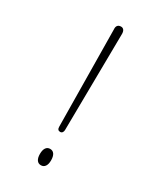

<svg xmlns="http://www.w3.org/2000/svg" viewBox="-162 -673 626 743"><g transform="rotate(30 151.0 -302.0)"><path d="M169 -589Q169 -600 164.5 -606Q160 -612 152 -612Q142 -612 137 -606Q132 -600 133 -589L138 -157Q138 -141 151 -141Q157 -141 160.5 -145.5Q164 -150 164 -157ZM151 -65Q139 -65 132.5 -55.5Q126 -46 126 -28Q126 -11 132.5 -1.5Q139 8 151 8Q163 8 169.5 -1.5Q176 -11 176 -28Q176 -46 169.5 -55.5Q163 -65 151 -65Z"/></g></svg>

Font: Beiruti ExtraLight
Style: Regular
Weight: 250
Designer: Arlette Boutros
Foundry: Boutros
Version: Version 1.41